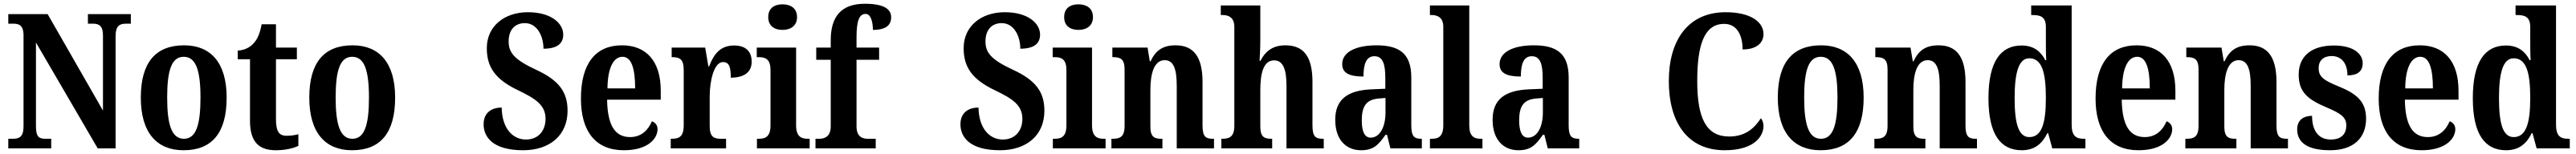

<svg xmlns="http://www.w3.org/2000/svg" viewBox="-20 -789 13685 819"><path d="M24 0H252V-51H223C189 -51 171 -59 171 -117V-563L499 0H594V-597C594 -650 615 -663 647 -663H675V-714H447V-663H475C505 -663 527 -652 527 -601V-201L233 -714H24V-663H52C80 -663 105 -655 105 -601V-117C105 -59 81 -51 46 -51H24Z M955 10C1106 10 1184 -82 1184 -270C1184 -457 1098 -548 958 -548C807 -548 728 -457 728 -270C728 -82 814 10 955 10ZM957 -51C892 -51 868 -126 868 -270C868 -414 891 -487 956 -487C1021 -487 1045 -414 1045 -270C1045 -126 1022 -51 957 -51Z M1446 10C1504 10 1546 -4 1565 -13V-75C1546 -70 1525 -67 1502 -67C1460 -67 1446 -93 1446 -156V-474H1557V-536H1446V-660H1370C1361 -612 1348 -583 1331 -563C1313 -541 1284 -522 1243 -520V-474H1308V-147C1308 -31 1358 10 1446 10Z M1850 10C2001 10 2079 -82 2079 -270C2079 -457 1993 -548 1853 -548C1702 -548 1623 -457 1623 -270C1623 -82 1709 10 1850 10ZM1852 -51C1787 -51 1763 -126 1763 -270C1763 -414 1786 -487 1851 -487C1916 -487 1940 -414 1940 -270C1940 -126 1917 -51 1852 -51Z M2759 10C2902 10 2995 -71 2995 -200C2995 -300 2949 -362 2828 -418C2709 -473 2682 -511 2682 -569C2682 -631 2716 -666 2768 -666C2834 -666 2867 -596 2867 -530C2942 -530 2972 -559 2972 -605C2972 -663 2911 -724 2784 -724C2661 -724 2566 -651 2566 -533C2566 -434 2609 -368 2730 -310C2826 -264 2878 -230 2878 -157C2878 -94 2840 -47 2774 -47C2705 -47 2647 -104 2645 -217C2594 -217 2549 -192 2549 -128C2549 -61 2597 10 2759 10Z M3294 10C3422 10 3473 -52 3473 -102C3473 -124 3460 -138 3443 -144C3423 -97 3387 -60 3327 -60C3248 -60 3207 -121 3205 -259H3490V-307C3490 -465 3412 -548 3284 -548C3145 -548 3066 -453 3066 -265C3066 -91 3143 10 3294 10ZM3354 -319H3207C3208 -428 3239 -487 3287 -487C3335 -487 3354 -423 3354 -319Z M3543 0H3837V-51H3809C3775 -51 3750 -59 3750 -118V-275C3750 -360 3773 -459 3821 -459C3854 -459 3862 -431 3862 -376C3932 -376 3973 -404 3973 -461C3973 -512 3945 -547 3880 -547C3810 -547 3774 -507 3747 -436H3743L3726 -536H3548V-485H3551C3589 -485 3612 -476 3612 -417V-123C3612 -60 3586 -51 3547 -51H3543Z M4137 -630C4179 -630 4214 -651 4214 -698C4214 -746 4179 -766 4137 -766C4094 -766 4061 -746 4061 -698C4061 -651 4094 -630 4137 -630ZM4001 0H4281V-51H4271C4235 -51 4209 -64 4209 -123V-536H4000V-485H4013C4048 -485 4073 -472 4073 -417V-122C4073 -64 4048 -51 4011 -51H4001Z M4312 0H4632V-51H4591C4564 -51 4530 -59 4530 -117V-471H4650V-536H4530V-592C4530 -679 4545 -715 4578 -715C4609 -715 4617 -664 4617 -630C4692 -630 4714 -660 4714 -697C4714 -734 4687 -769 4574 -769C4447 -769 4393 -699 4393 -575V-536H4316V-471H4393V-117C4393 -59 4356 -51 4332 -51H4312Z M5292 10C5435 10 5528 -71 5528 -200C5528 -300 5482 -362 5361 -418C5242 -473 5215 -511 5215 -569C5215 -631 5249 -666 5301 -666C5367 -666 5400 -596 5400 -530C5475 -530 5505 -559 5505 -605C5505 -663 5444 -724 5317 -724C5194 -724 5099 -651 5099 -533C5099 -434 5142 -368 5263 -310C5359 -264 5411 -230 5411 -157C5411 -94 5373 -47 5307 -47C5238 -47 5180 -104 5178 -217C5127 -217 5082 -192 5082 -128C5082 -61 5130 10 5292 10Z M5709 -630C5751 -630 5786 -651 5786 -698C5786 -746 5751 -766 5709 -766C5666 -766 5633 -746 5633 -698C5633 -651 5666 -630 5709 -630ZM5573 0H5853V-51H5843C5807 -51 5781 -64 5781 -123V-536H5572V-485H5585C5620 -485 5645 -472 5645 -417V-122C5645 -64 5620 -51 5583 -51H5573Z M5884 0H6155V-51H6151C6113 -51 6091 -59 6091 -116V-311C6091 -393 6109 -469 6167 -469C6216 -469 6231 -418 6231 -333V0H6429V-51H6425C6386 -51 6368 -60 6368 -122V-354C6368 -490 6318 -548 6225 -548C6155 -548 6118 -519 6092 -463H6088L6076 -536H5889V-485H5893C5931 -485 5954 -476 5954 -420V-120C5954 -60 5929 -51 5890 -51H5884Z M6468 0H6738V-51H6736C6697 -51 6675 -59 6675 -116V-311C6675 -397 6691 -468 6748 -468C6797 -468 6814 -418 6814 -333V0H7012V-51H7009C6970 -51 6952 -60 6952 -122V-354C6952 -490 6904 -548 6808 -548C6734 -548 6698 -509 6676 -466H6671C6672 -485 6675 -532 6675 -576V-760H6465V-709H6476C6499 -709 6537 -701 6537 -647V-120C6537 -60 6509 -51 6473 -51H6468Z M7210 10C7276 10 7302 -18 7340 -72H7348L7366 0H7533V-51H7530C7490 -51 7477 -67 7477 -122V-377C7477 -503 7415 -548 7292 -548C7190 -548 7110 -516 7110 -448C7110 -401 7147 -382 7223 -382C7223 -449 7238 -490 7281 -490C7326 -490 7339 -448 7339 -374V-317L7268 -314C7138 -309 7073 -260 7073 -152C7073 -42 7134 10 7210 10ZM7261 -57C7229 -57 7214 -90 7214 -148C7214 -222 7236 -259 7303 -265L7340 -268V-191C7340 -112 7309 -57 7261 -57Z M7576 0H7855V-51H7846C7810 -51 7785 -64 7785 -123V-760H7576V-709H7586C7609 -709 7647 -701 7647 -647V-123C7647 -64 7622 -51 7586 -51H7576Z M8046 10C8112 10 8138 -18 8176 -72H8184L8202 0H8369V-51H8366C8326 -51 8313 -67 8313 -122V-377C8313 -503 8251 -548 8128 -548C8026 -548 7946 -516 7946 -448C7946 -401 7983 -382 8059 -382C8059 -449 8074 -490 8117 -490C8162 -490 8175 -448 8175 -374V-317L8104 -314C7974 -309 7909 -260 7909 -152C7909 -42 7970 10 8046 10ZM8097 -57C8065 -57 8050 -90 8050 -148C8050 -222 8072 -259 8139 -265L8176 -268V-191C8176 -112 8145 -57 8097 -57Z M9142 10C9301 10 9348 -66 9348 -119C9348 -135 9342 -152 9334 -160C9303 -113 9257 -63 9166 -63C9043 -63 8996 -161 8996 -358C8996 -550 9033 -662 9139 -662C9213 -662 9237 -592 9237 -526C9310 -526 9348 -560 9348 -608C9348 -672 9280 -724 9147 -724C8948 -724 8845 -576 8845 -358C8845 -137 8945 10 9142 10Z M9651 10C9802 10 9880 -82 9880 -270C9880 -457 9794 -548 9654 -548C9503 -548 9424 -457 9424 -270C9424 -82 9510 10 9651 10ZM9653 -51C9588 -51 9564 -126 9564 -270C9564 -414 9587 -487 9652 -487C9717 -487 9741 -414 9741 -270C9741 -126 9718 -51 9653 -51Z M9937 0H10208V-51H10204C10166 -51 10144 -59 10144 -116V-311C10144 -393 10162 -469 10220 -469C10269 -469 10284 -418 10284 -333V0H10482V-51H10478C10439 -51 10421 -60 10421 -122V-354C10421 -490 10371 -548 10278 -548C10208 -548 10171 -519 10145 -463H10141L10129 -536H9942V-485H9946C9984 -485 10007 -476 10007 -420V-120C10007 -60 9982 -51 9943 -51H9937Z M10720 10C10788 10 10829 -25 10856 -81H10860L10882 0H11058V-51H11050C11009 -51 10985 -65 10985 -126V-760H10770V-709H10777C10816 -709 10848 -702 10848 -646V-580C10848 -542 10848 -500 10850 -469H10845C10821 -515 10784 -547 10719 -547C10607 -547 10543 -460 10543 -267C10543 -75 10607 10 10720 10ZM10760 -60C10704 -60 10682 -128 10682 -267C10682 -404 10704 -479 10760 -479C10827 -479 10848 -404 10848 -268C10848 -133 10826 -60 10760 -60Z M11340 10C11468 10 11519 -52 11519 -102C11519 -124 11506 -138 11489 -144C11469 -97 11433 -60 11373 -60C11294 -60 11253 -121 11251 -259H11536V-307C11536 -465 11458 -548 11330 -548C11191 -548 11112 -453 11112 -265C11112 -91 11189 10 11340 10ZM11400 -319H11253C11254 -428 11285 -487 11333 -487C11381 -487 11400 -423 11400 -319Z M11589 0H11860V-51H11856C11818 -51 11796 -59 11796 -116V-311C11796 -393 11814 -469 11872 -469C11921 -469 11936 -418 11936 -333V0H12134V-51H12130C12091 -51 12073 -60 12073 -122V-354C12073 -490 12023 -548 11930 -548C11860 -548 11823 -519 11797 -463H11793L11781 -536H11594V-485H11598C11636 -485 11659 -476 11659 -420V-120C11659 -60 11634 -51 11595 -51H11589Z M12358 10C12482 10 12549 -55 12549 -158C12549 -252 12495 -292 12402 -330C12323 -362 12297 -381 12297 -427C12297 -467 12323 -491 12366 -491C12416 -491 12450 -455 12450 -388C12505 -388 12531 -411 12531 -453C12531 -501 12485 -547 12378 -547C12266 -547 12191 -496 12191 -392C12191 -299 12239 -260 12341 -217C12414 -186 12444 -166 12444 -122C12444 -78 12419 -47 12361 -47C12298 -47 12262 -92 12262 -173C12221 -173 12183 -154 12183 -101C12183 -34 12233 10 12358 10Z M12844 10C12972 10 13023 -52 13023 -102C13023 -124 13010 -138 12993 -144C12973 -97 12937 -60 12877 -60C12798 -60 12757 -121 12755 -259H13040V-307C13040 -465 12962 -548 12834 -548C12695 -548 12616 -453 12616 -265C12616 -91 12693 10 12844 10ZM12904 -319H12757C12758 -428 12789 -487 12837 -487C12885 -487 12904 -423 12904 -319Z M13293 10C13361 10 13402 -25 13429 -81H13433L13455 0H13631V-51H13623C13582 -51 13558 -65 13558 -126V-760H13343V-709H13350C13389 -709 13421 -702 13421 -646V-580C13421 -542 13421 -500 13423 -469H13418C13394 -515 13357 -547 13292 -547C13180 -547 13116 -460 13116 -267C13116 -75 13180 10 13293 10ZM13333 -60C13277 -60 13255 -128 13255 -267C13255 -404 13277 -479 13333 -479C13400 -479 13421 -404 13421 -268C13421 -133 13399 -60 13333 -60Z"/></svg>

Font: Noto Serif Sinhala Condensed
Style: Bold
Weight: 700
Width: 3
Designer: Jelle Bosma - Monotype Design Team
Foundry: Monotype Imaging Inc.
Version: Version 2.007